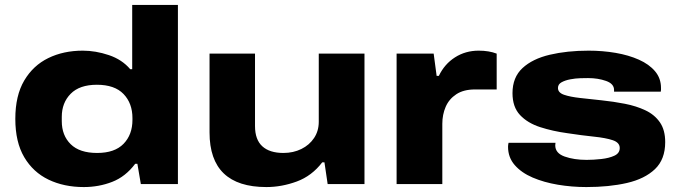

<svg xmlns="http://www.w3.org/2000/svg" viewBox="-20 -745 2750 777"><path d="M319 12Q239 12 176.5 -18Q114 -48 78 -109Q42 -170 42 -264Q42 -358 78 -419Q114 -480 175.5 -510Q237 -540 315 -540Q367 -540 420.5 -522Q474 -504 507 -465H515V-725H700V0H550L536 -82H527Q488 -30 434 -9Q380 12 319 12ZM373 -126Q444 -126 480 -163Q516 -200 516 -260V-267Q516 -327 480 -364.5Q444 -402 372 -402Q302 -402 266 -365.5Q230 -329 230 -272V-255Q230 -197 266 -161.5Q302 -126 373 -126Z M1058 12Q828 12 828 -209V-528H1012V-235Q1012 -180 1041.5 -153Q1071 -126 1127 -126Q1167 -126 1199.5 -142Q1232 -158 1251 -186.5Q1270 -215 1270 -252V-528H1455V0H1306L1293 -88H1284Q1242 -33 1181 -10.5Q1120 12 1058 12Z M1585 0V-528H1735L1747 -438H1756Q1779 -486 1821.5 -513Q1864 -540 1917 -540Q1959 -540 1990 -528V-383H1902Q1856 -383 1826.5 -363.5Q1797 -344 1783.5 -312.5Q1770 -281 1770 -244V0Z M2353 12Q2294 12 2237.5 2.5Q2181 -7 2135.5 -26.5Q2090 -46 2063 -77Q2036 -108 2036 -151Q2036 -158 2038 -167H2228Q2227 -160 2227 -157Q2227 -125 2265 -111.5Q2303 -98 2354 -98Q2382 -98 2413.5 -101.5Q2445 -105 2466.5 -115Q2488 -125 2488 -146Q2488 -168 2460 -177.5Q2432 -187 2383.5 -192Q2335 -197 2276 -206Q2217 -214 2166 -230.5Q2115 -247 2084.5 -279.5Q2054 -312 2054 -368Q2054 -432 2094.5 -469.5Q2135 -507 2205 -523.5Q2275 -540 2362 -540Q2419 -540 2471.5 -531Q2524 -522 2565.5 -503.5Q2607 -485 2631 -456.5Q2655 -428 2655 -389Q2655 -386 2655 -381.5Q2655 -377 2654 -374H2465V-381Q2465 -406 2432.5 -417.5Q2400 -429 2360 -429Q2349 -429 2329 -428.5Q2309 -428 2288 -424Q2267 -420 2252.5 -412Q2238 -404 2238 -389Q2238 -370 2262.5 -361.5Q2287 -353 2327.5 -348.5Q2368 -344 2415 -339Q2463 -334 2509 -325Q2555 -316 2592 -298.5Q2629 -281 2650.5 -250Q2672 -219 2672 -170Q2672 -100 2630.5 -60.5Q2589 -21 2517 -4.5Q2445 12 2353 12Z"/></svg>

Font: Archivo Expanded ExtraBold
Style: Regular
Weight: 800
Width: 7
Designer: Hector Gatti
Foundry: Omnibus-Type
Version: Version 2.001; ttfautohint (v1.8.3)